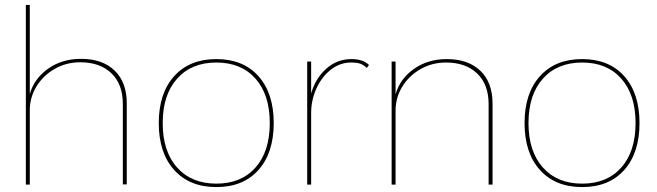

<svg xmlns="http://www.w3.org/2000/svg" viewBox="-20 -750 2669 780"><path d="M495 -330V-1H479V-328Q479 -408 432.5 -452.5Q386 -497 306 -497Q249 -497 202 -470Q155 -443 128 -398.5Q101 -354 101 -302V0H85V-730H101V-368Q119 -431 175.5 -471Q232 -511 309 -511Q396 -511 445.5 -463.5Q495 -416 495 -330Z M1092 -250Q1092 -129 1030 -59.5Q968 10 859 10Q750 10 687.5 -59.5Q625 -129 625 -250Q625 -371 687.5 -440.5Q750 -510 859 -510Q968 -510 1030 -440.5Q1092 -371 1092 -250ZM641 -250Q641 -135 699.5 -69.5Q758 -4 859 -4Q960 -4 1018 -69.5Q1076 -135 1076 -250Q1076 -365 1018 -430.5Q960 -496 859 -496Q758 -496 699.5 -430.5Q641 -365 641 -250Z M1479 -486 1470 -474Q1459 -485 1445.5 -490.5Q1432 -496 1406 -496Q1361 -496 1324 -467Q1287 -438 1265.5 -390.5Q1244 -343 1244 -291V0H1228V-500H1244V-370Q1261 -431 1305 -470.5Q1349 -510 1408 -510Q1455 -510 1479 -486Z M1981 -329V0H1965V-327Q1965 -407 1918.5 -451.5Q1872 -496 1792 -496Q1735 -496 1688 -469Q1641 -442 1614 -397.5Q1587 -353 1587 -301V0H1571V-500H1587V-367Q1605 -430 1661.5 -470Q1718 -510 1795 -510Q1882 -510 1931.5 -462.5Q1981 -415 1981 -329Z M2578 -250Q2578 -129 2516 -59.5Q2454 10 2345 10Q2236 10 2173.5 -59.5Q2111 -129 2111 -250Q2111 -371 2173.5 -440.5Q2236 -510 2345 -510Q2454 -510 2516 -440.5Q2578 -371 2578 -250ZM2127 -250Q2127 -135 2185.5 -69.5Q2244 -4 2345 -4Q2446 -4 2504 -69.5Q2562 -135 2562 -250Q2562 -365 2504 -430.5Q2446 -496 2345 -496Q2244 -496 2185.5 -430.5Q2127 -365 2127 -250Z"/></svg>

Font: Work Sans Thin
Style: Regular
Weight: 260
Designer: Wei Huang
Foundry: Wei Huang
Version: Version 1.500